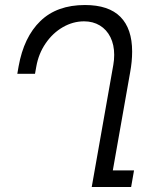

<svg xmlns="http://www.w3.org/2000/svg" viewBox="-20 -745 640 765"><path d="M435 -526.5Q435 -566.5 420 -596.8Q405 -627 377.8 -643.5Q350.5 -660 315 -660Q271 -660 230.5 -636.8Q190 -613.5 161.8 -572.2Q133.5 -531 124.5 -479L119.5 -451H49L54 -480Q75 -597.5 141 -661.2Q207 -725 318.5 -725Q413 -725 459.8 -677.8Q506.5 -630.5 506.5 -539.5Q506.5 -500 498.5 -456.5L429.5 -66H514L502.5 0H345.5L431.5 -486.5Q435 -506 435 -526.5Z"/></svg>

Font: JuliaMono Light
Style: Italic
Weight: 300
Italic angle: -9°
Monospace: yes
Designer: cormullion
Foundry: corm
Version: Version 0.054; ttfautohint (v1.8.4)